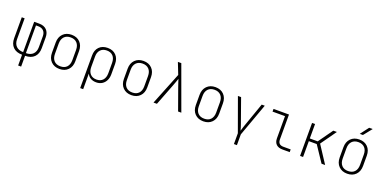

<svg xmlns="http://www.w3.org/2000/svg" viewBox="-10 -1808 6019 3010"><g transform="rotate(20 3000.0 -302.5)"><path d="M275 180V0Q177 0 123.5 -53.5Q70 -107 70 -202V-550H118V-202Q118 -128 159.5 -86Q201 -44 277 -44V-550H362Q441 -550 485.5 -505.5Q530 -461 530 -382V-202Q530 -107 476.5 -53.5Q423 0 325 0V180ZM323 -44Q400 -44 441 -86Q482 -128 482 -202V-382Q482 -441 450 -473.5Q418 -506 362 -506H323Z M900 10Q812 10 758.5 -44.5Q705 -99 705 -190V-360Q705 -451 758.5 -505.5Q812 -560 900 -560Q989 -560 1042 -505.5Q1095 -451 1095 -360V-190Q1095 -99 1042 -44.5Q989 10 900 10ZM900 -34Q969 -34 1007 -75Q1045 -116 1045 -190V-360Q1045 -434 1006.5 -475Q968 -516 900 -516Q832 -516 793.5 -475Q755 -434 755 -360V-190Q755 -116 793 -75Q831 -34 900 -34Z M1310 180V-361Q1309 -453 1361 -506.5Q1413 -560 1503 -560Q1591 -560 1643 -506Q1695 -452 1695 -361V-190Q1695 -130 1672 -85Q1649 -40 1608.5 -15Q1568 10 1513 10Q1460 10 1420.5 -12.5Q1381 -35 1363 -75H1360V180ZM1503 -33Q1570 -33 1607.5 -74.5Q1645 -116 1645 -190V-361Q1645 -435 1607.5 -476Q1570 -517 1503 -517Q1436 -517 1397.5 -475.5Q1359 -434 1360 -361V-190Q1360 -116 1398 -74.5Q1436 -33 1503 -33Z M2100 10Q2012 10 1958.5 -44.5Q1905 -99 1905 -190V-360Q1905 -451 1958.5 -505.5Q2012 -560 2100 -560Q2189 -560 2242 -505.5Q2295 -451 2295 -360V-190Q2295 -99 2242 -44.5Q2189 10 2100 10ZM2100 -34Q2169 -34 2207 -75Q2245 -116 2245 -190V-360Q2245 -434 2206.5 -475Q2168 -516 2100 -516Q2032 -516 1993.5 -475Q1955 -434 1955 -360V-190Q1955 -116 1993 -75Q2031 -34 2100 -34Z M2468 0 2684 -539 2609 -730H2666L2932 0H2878L2750 -357Q2738 -390 2726.5 -426Q2715 -462 2708 -483Q2701 -462 2688.5 -426Q2676 -390 2663 -357L2525 0Z M3300 10Q3212 10 3158.5 -44.5Q3105 -99 3105 -190V-360Q3105 -451 3158.5 -505.5Q3212 -560 3300 -560Q3389 -560 3442 -505.5Q3495 -451 3495 -360V-190Q3495 -99 3442 -44.5Q3389 10 3300 10ZM3300 -34Q3369 -34 3407 -75Q3445 -116 3445 -190V-360Q3445 -434 3406.5 -475Q3368 -516 3300 -516Q3232 -516 3193.5 -475Q3155 -434 3155 -360V-190Q3155 -116 3193 -75Q3231 -34 3300 -34Z M3875 180V0L3676 -550H3729L3871 -150Q3879 -130 3886.5 -104Q3894 -78 3901 -52Q3909 -78 3917 -104Q3925 -130 3932 -150L4073 -550H4124L3925 0V180Z M4618 0Q4551 0 4514.5 -35Q4478 -70 4478 -135V-505H4270V-550H4528V-135Q4528 -45 4618 -45H4740V0Z M4913 0V-550H4963V-309H5095L5267 -550H5327L5142 -289L5331 0H5271L5095 -264H4963V0Z M5700 10Q5612 10 5558.5 -44.5Q5505 -99 5505 -190V-360Q5505 -451 5558.5 -505.5Q5612 -560 5700 -560Q5789 -560 5842 -505.5Q5895 -451 5895 -360V-190Q5895 -99 5842 -44.5Q5789 10 5700 10ZM5700 -34Q5769 -34 5807 -75Q5845 -116 5845 -190V-360Q5845 -434 5806.5 -475Q5768 -516 5700 -516Q5632 -516 5593.5 -475Q5555 -434 5555 -360V-190Q5555 -116 5593 -75Q5631 -34 5700 -34ZM5674 -645 5780 -785H5839L5727 -645Z"/></g></svg>

Font: NKDuy Mono Thin
Style: Regular
Weight: 100
Monospace: yes
Designer: NKDuy
Foundry: NKDuy
Version: Version 2.251; ttfautohint (v1.8.4.7-5d5b)